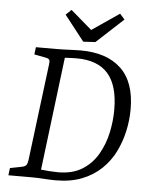

<svg xmlns="http://www.w3.org/2000/svg" viewBox="-53 -790 658 839"><g transform="rotate(5 275.5 -371.0)"><path d="M223 4Q199 4 172 2Q145 0 117 0H15L19 -32L70 -42Q85 -45 90 -52Q95 -59 97 -75L150 -500Q152 -513 148.5 -518.5Q145 -524 134 -526L82 -536L86 -568H178Q192 -568 208.5 -568.5Q225 -569 244 -570Q263 -571 282 -571Q397 -571 459.5 -512Q522 -453 522 -334Q522 -286 511.5 -238Q501 -190 479.5 -146.5Q458 -103 422.5 -69Q387 -35 337.5 -15.5Q288 4 223 4ZM230 -32Q293 -32 335.5 -58.5Q378 -85 403.5 -129Q429 -173 440 -224.5Q451 -276 451 -325Q451 -432 405.5 -483.5Q360 -535 268 -535Q256 -535 244.5 -534.5Q233 -534 216 -533L155 -37Q170 -35 192 -33.5Q214 -32 230 -32ZM461 -722 343 -613 290 -610 203 -721 227 -744 320 -664 440 -746Z"/></g></svg>

Font: Rasa Light
Style: Italic
Weight: 300
Italic angle: -7.10001°
Designer: Anna Giedrys (Yrsa+Rasa design), David Brezina (Yrsa art-direction, Rasa art-direction, design)
Foundry: Rosetta Type Foundry
Version: Version 2.004